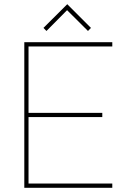

<svg xmlns="http://www.w3.org/2000/svg" viewBox="-20 -890 617 910"><path d="M298.8 -870.1 411.1 -757.8 397 -743.2 297.9 -841.8 200.2 -743.2 186 -757.8ZM512.2 -20V0H95.2V-689.9H512.2V-669.9H115.2V-355H464.8V-335H115.2V-20Z"/></svg>

Font: Genome Thin
Style: Regular
Weight: 250
Designer: Alfredo Marco Pradil
Version: Version 1.001